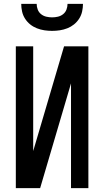

<svg xmlns="http://www.w3.org/2000/svg" viewBox="-20 -975 540 995"><path d="M62 0V-735H152V-192L312 -735H438V0H348V-543L188 0ZM250 -815Q230 -815 210 -818Q190 -821 171 -828.5Q152 -836 136.5 -848.5Q121 -861 110 -878Q99 -895 94.5 -915Q90 -935 90 -955H170Q170 -940 175.5 -925.5Q181 -911 193 -901.5Q205 -892 220 -888.5Q235 -885 250 -885Q265 -885 280 -888.5Q295 -892 307 -901.5Q319 -911 324.5 -925.5Q330 -940 330 -955H410Q410 -935 405.5 -915Q401 -895 390 -878Q379 -861 363.5 -848.5Q348 -836 329 -828.5Q310 -821 290 -818Q270 -815 250 -815Z"/></svg>

Font: Iosevka Bendy Medium
Style: Regular
Weight: 500
Monospace: yes
Designer: Belleve Invis
Foundry: Belleve Invis
Version: Version 30.1.2